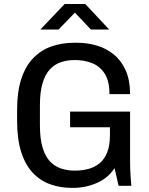

<svg xmlns="http://www.w3.org/2000/svg" viewBox="-20 -904 724 934"><path d="M330 10Q272.8 10 224 -7.6Q175.2 -25.2 139.1 -63.8Q103 -102.2 83.1 -164.6Q63.2 -227 63.2 -316.5V-369.5Q63.2 -459 84 -521.4Q104.8 -583.8 142.5 -622.2Q180.2 -660.8 231.1 -678.4Q282 -696 341.5 -696H354Q405.8 -696 452.4 -681.9Q499 -667.8 535 -637.9Q571 -608 591.9 -560.4Q612.8 -512.8 612.8 -446H512.5Q512.5 -510.2 489.1 -546.1Q465.8 -582 427.6 -597Q389.5 -612 343.8 -612Q307.2 -612 276.2 -601.5Q245.2 -591 222.2 -566.1Q199.2 -541.2 186.8 -498.6Q174.2 -456 174.2 -392V-294Q174.2 -230 186.8 -187.4Q199.2 -144.8 222.2 -119.9Q245.2 -95 276.2 -84.5Q307.2 -74 343.8 -74Q378.2 -74 409.1 -82Q440 -90 463.8 -109.2Q487.5 -128.5 501.1 -161.9Q514.8 -195.2 514.8 -245.8V-285H321V-361.2H612.8V-127.2Q612.8 -76.5 615.4 -44.6Q618 -12.8 618.8 0H557L537.2 -86Q506.2 -38 451.2 -14Q396.2 10 336.5 10ZM176.2 -760.2 294.5 -884.5H394.8L511.5 -760.2H422.2L328.8 -859.2H360.5L264.8 -760.2Z"/></svg>

Font: Chivo Medium
Style: Regular
Weight: 500
Designer: Hector Gatti
Foundry: Omnibus-Type
Version: Version 2.002